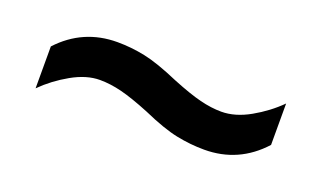

<svg xmlns="http://www.w3.org/2000/svg" viewBox="-32 -542 637 379"><g transform="rotate(20 286.0 -352.5)"><path d="M269 -314Q232 -329 208 -335Q184 -341 162 -341Q134 -341 103 -323.5Q72 -306 48 -282V-370Q97 -423 169 -423Q198 -423 227 -417Q256 -411 302 -391Q339 -376 363 -370Q387 -364 408 -364Q437 -364 468 -381.5Q499 -399 523 -423V-336Q474 -282 402 -282Q373 -282 343.5 -288Q314 -294 269 -314Z"/></g></svg>

Font: Noto Sans Sinhala UI Medium
Style: Regular
Weight: 500
Designer: Jelle Bosma - Monotype Design Team
Foundry: Monotype Imaging Inc.
Version: Version 2.006; ttfautohint (v1.8.4.7-5d5b)